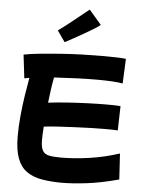

<svg xmlns="http://www.w3.org/2000/svg" viewBox="-69 -1121 935 1229"><g transform="rotate(5 398.5 -507.0)"><path d="M376 53Q304 53 246.5 43Q189 33 149 5Q109 -23 88.5 -77.5Q68 -132 68 -219Q68 -283 74.5 -351Q81 -419 91 -483.5Q101 -548 110 -598Q91 -595 78 -592L60 -743Q106 -752 167.5 -758Q229 -764 298 -769Q367 -774 435.5 -776Q504 -778 563 -778Q611 -778 650.5 -777Q690 -776 715 -773L708 -614Q682 -619 638.5 -621.5Q595 -624 541 -624Q477 -624 405 -621Q333 -618 267 -614Q259 -574 253.5 -532.5Q248 -491 243 -450Q298 -457 364 -461.5Q430 -466 496 -468.5Q562 -471 614 -471Q644 -471 668 -470.5Q692 -470 707 -468L703 -312Q691 -313 669.5 -313.5Q648 -314 619 -314Q579 -314 528.5 -312.5Q478 -311 424.5 -308.5Q371 -306 320.5 -303Q270 -300 229 -295Q225 -242 225 -209Q225 -163 237.5 -141Q250 -119 279 -113Q308 -107 355 -107Q440 -107 537.5 -121Q635 -135 730 -166L740 0Q626 31 533.5 42Q441 53 376 53ZM315 -845 265 -916Q287 -932 314.5 -953Q342 -974 369.5 -996.5Q397 -1019 420.5 -1037.5Q444 -1056 457 -1067L536 -975Q522 -963 494.5 -946.5Q467 -930 434.5 -911Q402 -892 370.5 -875Q339 -858 315 -845Z"/></g></svg>

Font: KN Bobohei
Style: Bold
Weight: 700
Designer: Kingnam Type Foundry
Version: Version 1.710;March 18, 2023